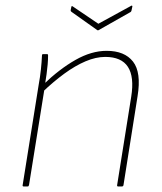

<svg xmlns="http://www.w3.org/2000/svg" viewBox="-20 -675 587 695"><path d="M408 0Q403 0 404 -5L455 -325Q478 -469 361 -469Q327 -469 289.5 -453Q252 -437 213 -408.5Q174 -380 133 -341L137 -369Q195 -425 253 -458Q311 -491 366 -491Q431 -491 461.5 -452Q492 -413 478 -327L427 -5Q426 0 421 0ZM66 0Q61 0 62 -5L120 -368Q125 -395 128 -423Q131 -451 132 -475Q132 -479 136 -479H151Q154 -479 154 -475Q154 -459 152.5 -441.5Q151 -424 148.5 -406Q146 -388 143 -370L142 -360L85 -5Q84 -2 83 -1Q82 0 79 0ZM453 -653Q455 -655 457.5 -654.5Q460 -654 459 -651L456 -637Q455 -632 450 -630L337 -566Q335 -564 332 -566L239 -632Q235 -635 236 -639L238 -649Q239 -655 243 -652L336 -589Z"/></svg>

Font: Sofia Sans Thin
Style: Italic
Weight: 250
Italic angle: -9°
Version: Version 4.100-B